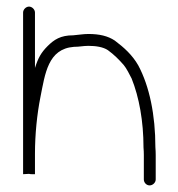

<svg xmlns="http://www.w3.org/2000/svg" viewBox="-20 -563 541 582"><path d="M50 -525V-35L68 -36C70.7 -35.3 73.5 -35 76.5 -35H86V-97C86 -155.9 92.4 -217.8 102.5 -268.5C116.8 -339.9 125.3 -414.9 204 -421C221 -421 232 -424 248 -424C270.7 -424 292.6 -420.6 307 -411C325.6 -397.5 340.3 -382.8 355 -366C363 -356.6 373.2 -336.5 379 -325C401.8 -268.1 415 -195.3 415 -116C415.7 -108 416 -100.3 416 -93V-19C416 -9.5 423.8 -1 433.5 -1C443.1 -1 452 -9.5 452 -19V-93C452 -100.3 451.7 -108.3 451 -117C451 -214 433.1 -301.6 399 -365C381.2 -396.2 356.1 -418.9 328 -440C307 -454 281.3 -460 248 -460C231.7 -460 219.7 -457.3 202 -456C163.3 -456 143.8 -442.8 124 -423C104.6 -403.6 95.4 -387 86 -357V-525C86 -534.2 77.2 -543 68 -543C58.8 -543 50 -534.2 50 -525Z"/></svg>

Font: CiSf OpenHand
Style: Regular
Weight: 400
Foundry: Cannot Into Space Fonts
Version: Version 0.7892